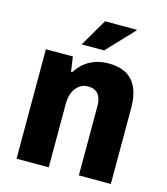

<svg xmlns="http://www.w3.org/2000/svg" viewBox="-109 -809 777 893"><g transform="rotate(15 280.0 -362.0)"><path d="M54 0V-527H184L194 -456H200Q217 -483 240 -501.5Q263 -520 291.5 -529.5Q320 -539 354 -539Q405 -539 439 -520Q473 -501 490.5 -462.5Q508 -424 508 -366V0H354V-337Q354 -355 349.5 -368.5Q345 -382 337.5 -391.5Q330 -401 317.5 -406Q305 -411 289 -411Q265 -411 247 -397.5Q229 -384 219 -361Q209 -338 209 -307V0ZM209 -592 286 -724H438L439 -721L317 -592Z"/></g></svg>

Font: Archivo SemiCondensed ExtraBold
Style: Regular
Weight: 800
Width: 4
Designer: Hector Gatti
Foundry: Omnibus-Type
Version: Version 2.001